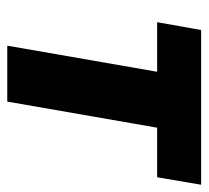

<svg xmlns="http://www.w3.org/2000/svg" viewBox="-42 -518 560 515"><g transform="rotate(90 237.5 -260.0)"><path d="M39 -402H172L102 0H252L322 -402H455L475 -520H60Z"/></g></svg>

Font: Fixel Text 20240404
Style: Bold Italic
Weight: 700
Width: 4
Italic angle: -10°
Designer: AlfaBravo + MacPaw
Foundry: Kyrylo Tkachov, Marchela Mozhyna, Serhii Makarenko, Maria Weinstein, Zakhar Kryvoshyya
Version: Version 1.211;Glyphs 3.2 (3225)